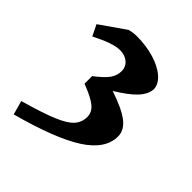

<svg xmlns="http://www.w3.org/2000/svg" viewBox="-172 -931 805 805"><g transform="rotate(45 230.5 -528.5)"><path d="M416 -474Q416 -399 326.5 -341Q237 -283 41 -230L24 -292Q123 -320 174.5 -341.5Q226 -363 246.5 -386Q267 -409 267 -441Q267 -469 242.5 -489Q218 -509 160 -531V-576Q201 -607 217 -629.5Q233 -652 233 -678Q233 -704 214 -720Q195 -736 165 -736Q125 -736 43 -694L19 -743L131 -821Q152 -827 174 -827Q231 -827 278.5 -812.5Q326 -798 354 -773Q382 -748 382 -718Q379 -687 351 -657.5Q323 -628 265 -593Q345 -566 380.5 -538.5Q416 -511 416 -474Z"/></g></svg>

Font: Inknut Antiqua
Style: Bold
Weight: 700
Designer: Claus Eggers Sørensen
Foundry: Claus Eggers Sørensen
Version: Version 1.003; ttfautohint (v1.8.2) -l 8 -r 50 -G 200 -x 14 